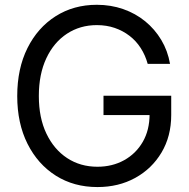

<svg xmlns="http://www.w3.org/2000/svg" viewBox="-20 -758 777 789"><path d="M380.4 10.7Q283.7 10.7 209.5 -36.1Q135.3 -83 93 -167.2Q50.8 -251.5 50.8 -363.3Q50.8 -476.1 92.8 -560.3Q134.8 -644.5 208.7 -691.4Q282.7 -738.3 377.9 -738.3Q435.5 -738.3 486.1 -720.7Q536.6 -703.1 576.4 -670.7Q616.2 -638.2 642.8 -593.8Q669.4 -549.3 678.7 -495.6H586.9Q577.1 -531.2 558.3 -560.5Q539.6 -589.8 512.2 -610.8Q484.9 -631.8 451.2 -643.3Q417.5 -654.8 377.9 -654.8Q309.1 -654.8 255.1 -619.4Q201.2 -584 170.4 -518.6Q139.6 -453.1 139.6 -363.3Q139.6 -273.9 170.7 -209Q201.7 -144 255.9 -108.4Q310.1 -72.8 380.4 -72.8Q441.4 -72.8 490 -99.6Q538.6 -126.5 566.7 -175Q594.7 -223.6 594.7 -288.6L623 -285.2H405.3V-364.7H683.6V-285.6Q683.6 -198.2 643.8 -131.3Q604 -64.5 535.6 -26.9Q467.3 10.7 380.4 10.7Z"/></svg>

Font: Inter 24pt
Style: Regular
Weight: 400
Designer: Rasmus Andersson
Foundry: rsms
Version: Version 4.001;git-66647c0bb